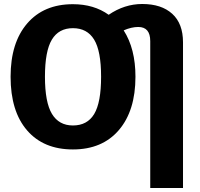

<svg xmlns="http://www.w3.org/2000/svg" viewBox="-20 -731 1000 961"><path d="M692 -711Q788 -711 842 -662Q896 -613 896 -519V210H732V-525Q732 -596 672 -596Q638 -596 599 -579Q658 -487 658 -347Q658 -177 575 -80Q492 17 345 17Q198 17 115.5 -78.5Q33 -174 33 -347Q33 -517 116 -613.5Q199 -710 345 -710Q450 -710 524 -657Q603 -711 692 -711ZM345 -103Q417 -103 451.5 -160.5Q486 -218 486 -347Q486 -476 451 -533Q416 -590 345 -590Q274 -590 239.5 -532.5Q205 -475 205 -347Q205 -219 240 -161Q275 -103 345 -103Z"/></svg>

Font: Fira Sans
Style: Bold
Weight: 700
Designer: bBox Type GmbH & Carrois Corporate GbR & Edenspiekermann AG
Foundry: bBox Type GmbH & Carrois Corporate GbR & Edenspiekermann AG
Version: Version 4.301;PS 004.301;hotconv 1.0.88;makeotf.lib2.5.64775